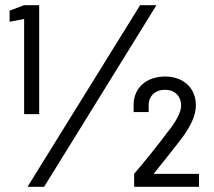

<svg xmlns="http://www.w3.org/2000/svg" viewBox="-20 -720 826 740"><path d="M73 -280H131V-700H73L17 -679V-636L73 -647ZM86 0H150L583 -700H520ZM495 -288H553V-314C553 -350 578 -374 616 -374C653 -374 678 -350 678 -313C678 -287 659 -252 626 -211C587 -159 544 -105 497 -50V0H747V-50H572C613 -101 652 -149 687 -196C718 -240 735 -278 735 -314C735 -379 689 -425 616 -425C546 -425 497 -383 495 -320Z"/></svg>

Font: Vanilla Cream Book
Style: Regular
Weight: 400
Designer: Jeremy Tribby, Jinavaṁso
Foundry: Tribby Type
Version: Version 1.422;Glyphs 3.1.2 (3151)